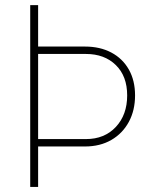

<svg xmlns="http://www.w3.org/2000/svg" viewBox="-20 -740 607 760"><path d="M121.1 -160.2V-189.5H320.3Q393.6 -189.5 438.5 -237.5Q483.4 -285.6 483.4 -362.3Q483.4 -438.5 438.5 -482.4Q393.6 -526.4 320.3 -526.4H121.1V-555.7H316.4Q376 -555.7 420.7 -532Q465.3 -508.3 490 -464.8Q514.6 -421.4 514.6 -362.3Q514.6 -303.2 490 -257.6Q465.3 -211.9 420.7 -186Q376 -160.2 316.4 -160.2ZM99.6 0V-719.7H130.9V0Z"/></svg>

Font: Reddit Sans ExtraLight
Style: Regular
Weight: 250
Designer: Stephen Hutchings
Foundry: Reddit
Version: Version 1.014